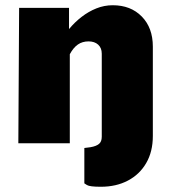

<svg xmlns="http://www.w3.org/2000/svg" viewBox="-20 -547 654 733"><path d="M365 166Q322.5 166 312.2 159.5Q302 153 302 153V18L325.5 15Q348 11 358.2 2.2Q368.5 -6.5 368.5 -25V-342Q368.5 -364 354.8 -376.5Q341 -389 318 -389Q294.5 -389 277.2 -377Q260 -365 246.5 -340V0H50L53 -517H243.5V-436Q265 -462 291.5 -482.5Q318 -503 348 -515Q378 -527 410.5 -527Q479 -527 521.2 -484Q563.5 -441 563.5 -369V-28Q563.5 32 538.2 75.5Q513 119 468.2 142.5Q423.5 166 365 166Z"/></svg>

Font: Public Sans Thin Black
Style: Regular
Weight: 900
Version: Version 2.001